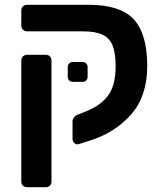

<svg xmlns="http://www.w3.org/2000/svg" viewBox="-20 -591 686 802"><path d="M69 0ZM283 -11V-84Q283 -93 289.5 -101Q296 -109 307 -113L342 -127Q400 -150 431.5 -192Q463 -234 463 -314Q463 -369 450.5 -400.5Q438 -432 408.5 -446Q379 -460 327 -460H93Q83 -460 76 -467Q69 -474 69 -484V-548Q69 -558 76 -564.5Q83 -571 93 -571H350Q483 -571 539 -510Q595 -449 595 -315Q595 -188 526 -111Q457 -34 350 -2L309 11Q299 14 291 7Q283 0 283 -11ZM69 167V-338Q69 -349 76 -355.5Q83 -362 93 -362H171Q182 -362 188.5 -355.5Q195 -349 195 -338V167Q195 178 188.5 184.5Q182 191 171 191H93Q83 191 76 184.5Q69 178 69 167ZM263 -271V-310Q263 -320 269 -326Q275 -332 285 -332H324Q334 -332 340 -326Q346 -320 346 -310V-271Q346 -261 340 -255Q334 -249 324 -249H285Q275 -249 269 -255Q263 -261 263 -271Z"/></svg>

Font: Hezaedrus Medium
Style: Regular
Weight: 500
Designer: Hubert & Fischer
Foundry: Hubert & Fischer
Version: Version 1.10;September 3, 2019;FontCreator 11.5.0.2425 64-bi